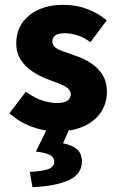

<svg xmlns="http://www.w3.org/2000/svg" viewBox="-20 -530 487 792"><path d="M212 12Q163 12 110.5 -7.5Q58 -27 19 -63L87 -152Q121 -126 154.5 -115.5Q188 -105 215 -105Q245 -105 258.5 -115Q272 -125 272 -142Q272 -156 259.5 -166Q247 -176 225.5 -184.5Q204 -193 177 -203Q142 -216 112.5 -236Q83 -256 65 -284.5Q47 -313 47 -351Q47 -423 100.5 -466.5Q154 -510 241 -510Q296 -510 342 -492Q388 -474 420 -446L353 -356Q326 -376 299 -384.5Q272 -393 246 -393Q221 -393 208.5 -384Q196 -375 196 -359Q196 -346 205 -337Q214 -328 234 -320.5Q254 -313 286 -302Q324 -290 354.5 -270Q385 -250 403 -221Q421 -192 421 -151Q421 -105 397 -68Q373 -31 326.5 -9.5Q280 12 212 12ZM114 242 103 179Q160 176 182 166.5Q204 157 204 136Q204 121 189 111Q174 101 128 95L177 -4H269L240 61Q279 69 298.5 86.5Q318 104 318 136Q318 188 264 213Q210 238 114 242Z"/></svg>

Font: Source Sans 3 ExtraLight ExtraBold
Style: Regular
Weight: 800
Version: Version 3.052;hotconv 1.1.0;makeotfexe 2.6.0